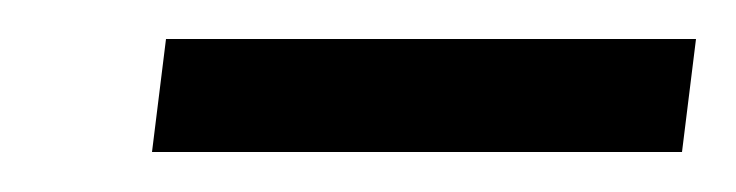

<svg xmlns="http://www.w3.org/2000/svg" viewBox="-20 -692 368 96"><path d="M63 -672.5H328L321 -616H56Z"/></svg>

Font: Lato TR
Style: Italic
Weight: 400
Italic angle: -12°
Designer: Lukasz Dziedzic
Foundry: tyPoland Lukasz Dziedzic
Version: Version 1.104 2013